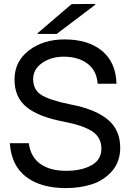

<svg xmlns="http://www.w3.org/2000/svg" viewBox="-20 -945 669 979"><path d="M309 -744Q430 -744 500.5 -685.5Q571 -627 574 -518H478Q473 -586 425.5 -621Q378 -656 305 -656Q241 -656 195 -624Q149 -592 149 -542Q149 -487 191.5 -460.5Q234 -434 337 -413Q465 -389 529 -336Q593 -283 593 -192Q593 -121 552 -73.5Q511 -26 450.5 -6Q390 14 315 14Q189 14 113.5 -43Q38 -100 30 -215H127Q135 -147 184 -110.5Q233 -74 318 -74Q395 -74 446 -102Q497 -130 497 -187Q497 -243 452 -274Q407 -305 304 -325Q177 -349 115.5 -399Q54 -449 54 -539Q54 -632 127.5 -688Q201 -744 309 -744ZM172 -772V-776L345 -924L466 -925V-921L269 -772Z"/></svg>

Font: Nacelle
Style: Regular
Weight: 400
Designer: Sora Sagano
Foundry: Sora Sagano
Version: Version 1.000;FEAKit 1.0